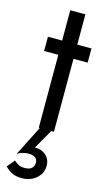

<svg xmlns="http://www.w3.org/2000/svg" viewBox="-162 -664 537 979"><g transform="rotate(15 106.5 -174.5)"><path d="M90 -9 5 159Q21 148 38 144.5Q55 141 62 141Q88 141 100 150Q112 159 112 177Q112 195 100 206Q88 217 62 217Q43 217 31.5 211Q20 205 6 193L-27 233Q-6 254 14 262.5Q34 271 62 271Q90 271 114 260Q138 249 153.5 228Q169 207 169 177Q169 152 157.5 136Q146 120 129.5 111.5Q113 103 96 103Q94 103 91.5 103Q89 103 87 103L151 -9ZM5 -460V-385H235V-460ZM80 -620V0H160V-620Z"/></g></svg>

Font: Glinicke Jost Regular
Style: Regular
Weight: 400
Version: Version 3.710